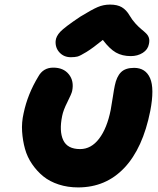

<svg xmlns="http://www.w3.org/2000/svg" viewBox="-20 -840 695 846"><path d="M292 -587.9Q261.7 -587.9 242.4 -608.6Q223.1 -629.4 225.1 -659.2Q226.6 -679.7 245.6 -700Q264.6 -720.2 333 -766.1Q384.8 -797.9 410.4 -808.8Q436 -819.8 464.8 -819.8Q497.1 -819.8 516.8 -808.1Q536.6 -796.4 550.8 -772Q562.5 -752 577.4 -735.8Q592.3 -719.7 603.3 -710.9Q614.3 -702.1 623.5 -693.1Q632.8 -684.1 636.2 -672.9Q639.6 -661.6 636.2 -646Q631.8 -621.6 609.1 -607.2Q586.4 -592.8 556.2 -592.8Q518.6 -592.8 490.7 -608.6Q462.9 -624.5 433.1 -664.1Q389.2 -628.4 361.1 -611.1Q333 -593.8 321.3 -590.8Q309.6 -587.9 292 -587.9ZM324.2 -14.2Q278.3 -14.2 238.8 -27.1Q199.2 -40 171.1 -62.7Q143.1 -85.4 121.6 -116.7Q100.1 -147.9 90.1 -184.1Q80.1 -220.2 77.4 -260.3Q74.7 -300.3 84 -340.8Q101.6 -425.3 148.9 -502.9Q170.4 -542 214.8 -542Q259.8 -542 283.4 -512.5Q307.1 -482.9 297.9 -439Q295.4 -426.8 277.1 -390.6Q258.8 -354.5 253.9 -329.1Q240.2 -262.2 258.5 -222.7Q276.9 -183.1 333 -183.1Q381.8 -183.1 416.7 -229Q451.7 -274.9 467.8 -356Q472.7 -381.8 477.5 -414.6Q482.4 -447.3 485.8 -462.9Q493.7 -502 512.9 -521.5Q532.2 -541 570.8 -541Q621.6 -541 641.4 -495.4Q661.1 -449.7 642.1 -351.1Q609.4 -186.5 527.8 -100.3Q446.3 -14.2 324.2 -14.2Z"/></svg>

Font: Shantell Sans Bouncy
Style: Italic
Weight: 800
Italic angle: -11.31°
Designer: Stephen Nixon, Anya Danilova, Shantell Martin
Foundry: Arrow Type
Version: Version 1.006;[9816181b4]